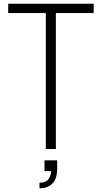

<svg xmlns="http://www.w3.org/2000/svg" viewBox="-20 -800 547 1031"><path d="M280 0H226V-730H24V-780H483V-730H280ZM194 211H192V181Q220 181 235.5 167.5Q251 154 255 119H219V61H287V105Q287 160 261.5 185.5Q236 211 194 211Z"/></svg>

Font: Tanohe Sans Light
Style: Regular
Weight: 300
Designer: Village Type and Design LLC & Cristiano Sobral
Foundry: Cooper Hewitt Smithsonian Design Museum
Version: Version 1.00;September 29, 2021;FontCreator 13.0.0.2655 64-b